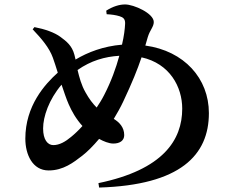

<svg xmlns="http://www.w3.org/2000/svg" viewBox="-20 -808 1040 864"><path d="M300 -192C275 -171 248 -155 220 -155C194 -155 174 -180 174 -230C174 -283 200 -360 257 -427C268 -395 278 -364 289 -339C303 -307 322 -273 351 -241C334 -222 316 -205 300 -192ZM517 -557C502 -502 480 -441 449 -381C439 -361 427 -342 415 -324C398 -341 381 -363 365 -392C346 -425 337 -460 329 -493C389 -535 451 -553 517 -557ZM645 -641C655 -674 672 -687 672 -709C672 -748 582 -788 543 -788C517 -788 488 -779 458 -760L460 -744C482 -743 502 -740 518 -735C534 -730 544 -723 543 -701C542 -678 538 -645 529 -607C445 -600 375 -573 320 -540C318 -547 317 -554 315 -561C304 -603 279 -622 252 -642C225 -662 182 -677 135 -686L127 -676C167 -634 202 -593 218 -548C225 -529 232 -506 240 -481C182 -429 94 -332 94 -184C94 -113 126 -41 199 -41C265 -41 311 -77 351 -108C373 -125 399 -151 426 -183C446 -172 470 -162 490 -162C519 -162 539 -175 539 -200C539 -235 517 -258 492 -273C507 -298 522 -324 535 -352C575 -437 598 -494 617 -550C744 -522 800 -417 800 -319C800 -178 714 -44 423 16L426 36C792 25 920 -110 920 -299C920 -455 809 -579 634 -603Z"/></svg>

Font: Noto Serif CJK JP
Style: Bold
Weight: 700
Designer: Ryoko NISHIZUKA 西塚涼子 (kana & ideographs); Frank Grießhammer (Latin, Greek & Cyrillic); Wenlong ZHANG 张文龙 (bopomofo); San
Foundry: Adobe Systems Incorporated
Version: Version 1.000;PS 1;hotconv 16.6.53;makeotf.lib2.5.65590